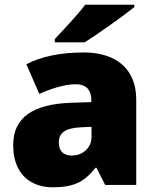

<svg xmlns="http://www.w3.org/2000/svg" viewBox="-20 -786 663 816"><path d="M551 -756V-766H342C309 -721 247 -657 213 -620V-606H340C394 -640 504 -718 551 -756ZM336 -563C236 -563 156 -546 92 -513L147 -387C201 -411 257 -428 301 -428C342 -428 368 -409 368 -360V-352L276 -349C120 -342 36 -287 36 -169C36 -48 108 10 204 10C296 10 339 -14 386 -73H390L427 0H559V-363C559 -491 476 -563 336 -563ZM325 -245 369 -247V-204C369 -157 331 -125 285 -125C252 -125 230 -142 230 -180C230 -220 255 -242 325 -245Z"/></svg>

Font: Noto Sans Gujarati Black
Style: Regular
Weight: 900
Designer: Jelle Bosma - Monotype Design Team, Universal Thirst
Foundry: Monotype Imaging Inc.
Version: Version 2.106